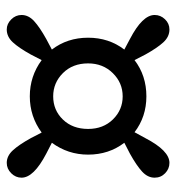

<svg xmlns="http://www.w3.org/2000/svg" viewBox="4 -616 534 583"><g transform="rotate(90 271.5 -324.0)"><path d="M272 -218Q314 -218 342.5 -247.5Q371 -277 371 -324Q371 -370 342 -399.5Q313 -429 272 -429Q231 -429 201.5 -399Q172 -369 172 -324Q172 -277 201.5 -247.5Q231 -218 272 -218ZM413 -214 446 -197Q519 -159 519 -122Q519 -104 505.5 -90.5Q492 -77 474 -77Q453 -77 436 -95.5Q419 -114 399 -150L382 -183Q333 -147 272 -147Q211 -147 162 -183L145 -150Q125 -114 108 -95.5Q91 -77 69 -77Q52 -77 38.5 -90.5Q25 -104 25 -122Q25 -143 43.5 -160Q62 -177 98 -197L130 -214Q94 -261 94 -324Q94 -387 130 -434L98 -451Q25 -489 25 -526Q25 -544 38 -557.5Q51 -571 69 -571Q91 -571 108 -552.5Q125 -534 145 -498L162 -465Q209 -501 272 -501Q334 -501 381 -465L399 -498Q437 -571 474 -571Q492 -571 505.5 -558Q519 -545 519 -526Q519 -505 500.5 -488Q482 -471 446 -451L413 -434Q449 -387 449 -324Q449 -263 413 -214Z"/></g></svg>

Font: TypoPRO Source Serif Pro
Style: Bold
Weight: 700
Designer: Frank Grießhammer
Foundry: Adobe Systems Incorporated
Version: Version 1.017;PS 1.0;hotconv 1.0.79;makeotf.lib2.5.61930